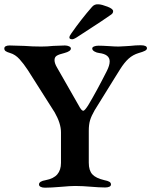

<svg xmlns="http://www.w3.org/2000/svg" viewBox="-20 -865 702 891"><path d="M161 -9Q161 -24 192 -29Q229 -36 246 -56Q263 -76 263 -109V-251Q263 -292 234 -343L109 -540Q90 -569 70.5 -590.5Q51 -612 27 -619Q13 -623 6.5 -627.5Q0 -632 0 -640Q0 -647 6.5 -650.5Q13 -654 24 -654Q47 -654 93 -652Q131 -649 171 -649Q200 -649 227 -652Q263 -654 281 -654Q292 -654 300.5 -650Q309 -646 309 -640Q309 -627 279 -619Q254 -613 243.5 -606.5Q233 -600 233 -586Q233 -571 245 -551L345 -376Q358 -351 366 -351Q370 -351 376 -358Q382 -365 389 -376Q428 -441 476 -536Q489 -562 489 -580Q489 -613 440 -619Q429 -620 418.5 -626Q408 -632 408 -640Q408 -646 416.5 -649.5Q425 -653 437 -653Q456 -653 486 -651Q514 -649 530 -649Q543 -649 559.5 -650.5Q576 -652 584 -652Q610 -655 633 -655Q662 -655 662 -641Q662 -634 652 -629Q642 -624 624 -619Q597 -611 577 -593Q557 -575 537 -543L512 -503L419 -353Q404 -327 398 -307Q392 -287 392 -258V-110Q392 -74 408.5 -56Q425 -38 464 -29Q480 -26 487.5 -21.5Q495 -17 495 -9Q495 -2 487.5 1.5Q480 5 468 5Q442 5 394 1Q382 0 365.5 -1Q349 -2 329 -2Q307 -2 263 2Q215 6 189 6Q176 6 168.5 2Q161 -2 161 -9ZM302 -691Q302 -698 311 -710Q357 -776 407 -833Q419 -847 438 -845Q453 -844 479 -834Q505 -824 505 -813Q505 -807 501.5 -802.5Q498 -798 488 -792Q460 -772 398 -732Q354 -704 335 -691Q319 -681 312 -683Q302 -684 302 -691Z"/></svg>

Font: EB Garamond SemiBold
Style: Regular
Weight: 600
Designer: Georg Duffner and Octavio Pardo
Foundry: Georg Duffner
Version: Version 1.000